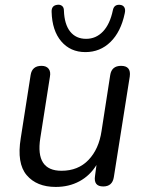

<svg xmlns="http://www.w3.org/2000/svg" viewBox="-20 -766 601 796"><path d="M211 9Q132 9 90.5 -40Q49 -89 66 -193L107 -455Q113 -493 152 -493Q172 -493 181.5 -481Q191 -469 187 -448L147 -193Q126 -58 235 -58Q304 -58 347 -103Q390 -148 401 -223L437 -455Q443 -493 482 -493Q524 -493 518 -449L452 -32Q446 7 408 7Q367 7 374 -37L380 -82Q353 -38 309.5 -14.5Q266 9 211 9ZM334 -550Q272 -550 234 -594.5Q196 -639 194 -717Q193 -743 217 -746Q228 -748 236.5 -742Q245 -736 245 -722Q247 -665 271 -635Q295 -605 337 -605Q378 -605 407 -635.5Q436 -666 448 -724Q453 -748 477 -746Q490 -745 495.5 -735.5Q501 -726 497 -710Q481 -634 438 -592Q395 -550 334 -550Z"/></svg>

Font: Nunito
Style: Italic
Weight: 400
Italic angle: -9°
Designer: Vernon Adams
Foundry: Vernon Adams
Version: Version 3.601; ttfautohint (v1.8.2.53-6de2)